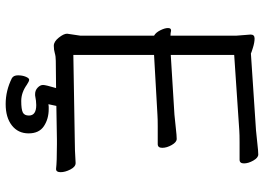

<svg xmlns="http://www.w3.org/2000/svg" viewBox="-147 -605 932 678"><g transform="rotate(90 319.0 -266.0)"><path d="M291 2 195 3Q179 3 167.5 6.5Q156 10 141.5 10Q127 10 113 -7.5Q99 -25 99 -37L106 -84V-344Q95 -350 87 -366Q79 -382 79 -393Q79 -404 87 -404H89Q97 -402 106 -402V-634L102 -685Q102 -699 116 -699Q130 -699 149 -693Q168 -687 169 -686L440 -704Q463 -706 488.5 -709Q514 -712 525.5 -712Q537 -712 547 -694.5Q557 -677 557 -661.5Q557 -646 544 -646H482Q455 -646 441 -645L174 -627V-403L385 -416Q408 -418 433.5 -421Q459 -424 470.5 -424Q482 -424 492 -406.5Q502 -389 502 -373Q502 -357 489 -357H426Q400 -357 386 -356L174 -344V-59L472 -64Q510 -64 555 -67H556Q569 -67 578.5 -48.5Q588 -30 588 -14Q588 2 577 2H576Q552 -1 489 -1H473L354 1L348 29Q353 28 357 28Q361 28 365 28Q400 28 425.5 45Q451 62 451 99Q451 136 423 158Q395 180 347.5 180Q300 180 256 158Q246 152 246 136.5Q246 121 251 109Q256 97 261.5 97Q267 97 279 105Q307 125 336.5 125Q366 125 377 119.5Q388 114 388 98Q388 72 351 72Q337 72 317 76H312Q299 76 289.5 67Q280 58 280 48Q280 39 291 2Z"/></g></svg>

Font: LXGW WenKai
Style: Regular
Weight: 400
Designer: LXGW / Fontworks Inc.
Foundry: LXGW / Fontworks Inc.
Version: Version 1.520; June 14, 2025